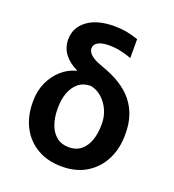

<svg xmlns="http://www.w3.org/2000/svg" viewBox="-139 -868 893 986"><g transform="rotate(20 308.0 -375.0)"><path d="M117.5 -614.3Q117.5 -680.8 171.3 -720.5Q225.1 -760.3 318.5 -760.3Q354 -760.3 384.9 -754.6Q415.8 -748.9 449.9 -737.2V-633.9Q428.6 -642.8 394.9 -650.6Q361.2 -658.4 326.7 -658.4Q286.2 -658.4 265.8 -646.1Q245.4 -633.9 245.4 -612.9Q245.4 -602.6 252.7 -591.1Q259.9 -579.5 278.8 -567.5Q297.6 -555.4 332.4 -543.3Q449.2 -503.2 504.4 -433.8Q559.7 -364.3 560 -264.2V-254.3Q560 -177.6 529.3 -117.9Q498.6 -58.2 442.5 -24.1Q386.4 9.9 309.3 9.9Q231.2 9.9 174.4 -23.4Q117.5 -56.8 87.2 -115.2Q56.8 -173.7 56.8 -248.6V-258.5Q56.8 -312.5 77.8 -358.5Q98.7 -404.5 134.4 -436.1Q170.1 -467.7 214.1 -478.7L213.8 -481.5Q167.6 -503.9 142.8 -537.3Q117.9 -570.7 117.5 -614.3ZM188.2 -268.8V-259.9Q188.2 -213.4 201.7 -176.1Q215.2 -138.8 242 -117.2Q268.8 -95.5 309.3 -95.5Q349.1 -95.5 375.5 -117.2Q402 -138.8 415.1 -176Q428.3 -213.1 428.3 -259.9V-268.8Q428.3 -305.4 413.4 -339.7Q398.4 -373.9 371.6 -398.6Q344.8 -423.3 309.3 -430.4Q269.2 -430.4 242.2 -408.6Q215.2 -386.7 201.7 -350.1Q188.2 -313.6 188.2 -268.8Z"/></g></svg>

Font: InterMG SemiBold
Style: Regular
Weight: 600
Designer: Rasmus Andersson
Foundry: rsms
Version: Version 3.019;December 26, 2023;FontCreator 15.0.0.2955 64-b